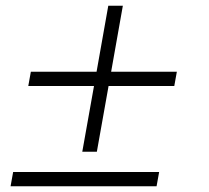

<svg xmlns="http://www.w3.org/2000/svg" viewBox="-20 -652 730 672"><path d="M268 -121 309 -351H79L88 -401H318L359 -632H410L369 -401H599L590 -351H360L319 -121ZM17 0 26 -50H537L528 0Z"/></svg>

Font: Archivo Expanded Thin
Style: Italic
Weight: 250
Width: 7
Italic angle: -10°
Designer: Hector Gatti
Foundry: Omnibus-Type
Version: Version 2.001